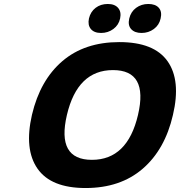

<svg xmlns="http://www.w3.org/2000/svg" viewBox="-20 -937 906 967"><path d="M141 -359Q182 -533 294 -629Q406 -725 581 -725Q756 -725 824 -628.5Q892 -532 851 -358Q811 -184 698.5 -87Q586 10 411 10Q237 10 169 -87.5Q101 -185 141 -359ZM443 -132Q622 -132 675 -358Q728 -584 549 -584Q370 -584 317 -358Q264 -132 443 -132ZM428 -844Q436 -878 461.5 -897.5Q487 -917 523 -917Q558 -917 575 -897Q592 -877 585 -844Q578 -811 551 -791Q524 -771 489 -771Q454 -771 437.5 -791Q421 -811 428 -844ZM789 -844Q782 -811 755 -791Q728 -771 693 -771Q658 -771 640.5 -790.5Q623 -810 631 -844Q639 -878 665.5 -897.5Q692 -917 727 -917Q763 -917 780 -897.5Q797 -878 789 -844Z"/></svg>

Font: Passageway
Style: BdIt
Weight: 700
Foundry: Ascender Corporation
Version: Version 1.11